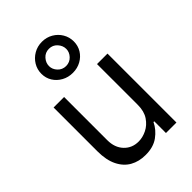

<svg xmlns="http://www.w3.org/2000/svg" viewBox="-247 -961 1075 1075"><g transform="rotate(-45 290.5 -423.5)"><path d="M420.9 -222.7V-545.9H503.9V0H420.9V-92.8H415Q395.5 -51.3 355.2 -22Q314.9 7.3 252.9 6.8Q201.7 6.8 162.1 -15.4Q122.6 -37.6 99.9 -83.5Q77.1 -129.4 77.1 -199.2V-545.9H160.2V-204.1Q160.2 -145 194.1 -109.4Q228 -73.7 280.3 -74.2Q311.5 -74.2 344 -90.1Q376.5 -106 398.7 -138.9Q420.9 -171.9 420.9 -222.7ZM291 -606.4Q254.9 -606.4 225.6 -622.6Q196.3 -638.7 179.2 -666Q162.1 -693.4 162.1 -727.5Q162.1 -761.7 179.2 -790Q196.3 -818.4 225.6 -835.4Q254.9 -852.5 291 -852.5Q327.1 -852.5 356.2 -835.4Q385.3 -818.4 402.1 -790Q418.9 -761.7 418.9 -727.5Q418.9 -693.4 402.1 -666Q385.3 -638.7 356.2 -622.6Q327.1 -606.4 291 -606.4ZM291 -660.2Q320.8 -660.6 340.1 -681.4Q359.4 -702.1 359.4 -727.5Q359.4 -753.9 340.1 -775.4Q320.8 -796.9 291 -796.9Q261.2 -796.9 241.9 -775.4Q222.7 -753.9 222.7 -727.5Q222.7 -702.1 241.9 -681.4Q261.2 -660.6 291 -660.2Z"/></g></svg>

Font: Inter V
Style: 
Weight: 400
Designer: Rasmus Andersson
Foundry: rsms
Version: Version 4.000;git-a3f224843